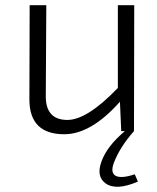

<svg xmlns="http://www.w3.org/2000/svg" viewBox="-20 -504 603 738"><path d="M495 0Q441 61 418 121Q403 160 425 172Q447 183 498 166L510 194Q427 230 386 201Q349 174 370 117Q391 58 460 0H446L441 -113Q330 12 227 12Q93 12 93 -122L94 -484H158L156 -136Q155 -43 239 -43Q315 -43 433 -166V-484H496Z"/></svg>

Font: Taylor Sans Light
Style: Regular
Weight: 300
Italic angle: -8°
Designer: Natanael Gama
Version: Version 1.001 September 8, 2015